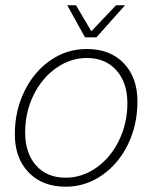

<svg xmlns="http://www.w3.org/2000/svg" viewBox="-20 -695 576 725"><path d="M36 -188Q36 -276 72 -350Q108 -424 170 -467Q232 -510 308 -510Q396 -510 447.5 -456Q499 -402 499 -312Q499 -224 463.5 -150.5Q428 -77 365.5 -33.5Q303 10 228 10Q140 10 88 -44Q36 -98 36 -188ZM461 -305Q461 -383 419.5 -429.5Q378 -476 308 -476Q246 -476 192 -438Q138 -400 106.5 -335.5Q75 -271 75 -195Q75 -117 116 -70.5Q157 -24 228 -24Q290 -24 344 -62Q398 -100 429.5 -165Q461 -230 461 -305ZM234 -675H267L325 -577L418 -675H452L344 -554H301Z"/></svg>

Font: Sarabun Thin
Style: Italic
Weight: 250
Italic angle: -10°
Designer: Suppakit Chalermlarp | Katatrad Co.,Ltd.
Foundry: Cadson Demak Co.,Ltd.
Version: Version 1.000; ttfautohint (v1.6)